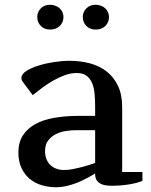

<svg xmlns="http://www.w3.org/2000/svg" viewBox="-20 -770 634 805"><path d="M378.9 -43Q378.9 -43 372.3 -38.8Q365.7 -34.7 354.2 -28.3Q342.8 -22 327.4 -14.4Q312 -6.8 293.7 -0.2Q275.4 6.3 255.6 10.7Q235.8 15.1 215.8 15.1Q184.1 15.1 155.3 6.6Q126.5 -2 104.7 -20Q83 -38.1 70.1 -65.4Q57.1 -92.8 57.1 -130.9Q57.1 -172.9 75.9 -202.1Q94.7 -231.4 128.2 -249.8Q161.6 -268.1 208 -276.1Q254.4 -284.2 310.1 -284.2H378.9V-320.8Q378.9 -349.1 376.7 -375.2Q374.5 -401.4 366.5 -420.9Q358.4 -440.4 343 -452.1Q327.6 -463.9 301.8 -463.9Q276.9 -463.9 252 -454.8Q227.1 -445.8 203.1 -432.1Q179.2 -418.5 157.2 -402.1Q135.3 -385.7 117.2 -371.1L77.1 -424.8Q69.8 -433.6 69.8 -442.9Q69.8 -459 90.1 -472.2Q110.4 -485.4 140.9 -494.9Q171.4 -504.4 206.5 -509.8Q241.7 -515.1 272 -515.1Q316.9 -515.1 356.9 -504.4Q397 -493.7 427 -470.5Q457 -447.3 474.6 -410.4Q492.2 -373.5 492.2 -320.8V-48.8H577.1V-12.2Q568.8 -7.8 554.4 -3.9Q540 0 522.5 2.9Q504.9 5.9 485.6 7.3Q466.3 8.8 448.7 8.8Q437 8.8 424.8 7.3Q412.6 5.9 402.6 0.7Q392.6 -4.4 386 -13.4Q379.4 -22.5 378.9 -38.1ZM250 -57.1Q267.1 -57.1 289.3 -61.8Q311.5 -66.4 331.5 -71.8Q355 -78.1 378.9 -86.9V-224.1H296.9Q278.3 -224.1 256.1 -220.7Q233.9 -217.3 214.6 -207.8Q195.3 -198.2 182.1 -181.2Q168.9 -164.1 168.9 -136.2Q168.9 -118.7 174.3 -104.2Q179.7 -89.8 189.9 -79.3Q200.2 -68.8 215.3 -63Q230.5 -57.1 250 -57.1ZM189.9 -750Q202.1 -750 212.6 -745.8Q223.1 -741.7 230.5 -734.9Q237.8 -728 241.9 -718.5Q246.1 -709 246.1 -698.7Q246.1 -676.3 230.5 -661.1Q214.8 -646 189.9 -646Q166 -646 151.1 -661.1Q136.2 -676.3 136.2 -698.7Q136.2 -719.7 151.1 -734.9Q166 -750 189.9 -750ZM381.3 -750Q393.6 -750 403.8 -745.8Q414.1 -741.7 421.4 -734.9Q428.7 -728 432.9 -718.5Q437 -709 437 -698.7Q437 -676.3 421.6 -661.1Q406.2 -646 381.3 -646Q356.9 -646 342 -661.1Q327.1 -676.3 327.1 -698.7Q327.1 -719.7 342 -734.9Q356.9 -750 381.3 -750Z"/></svg>

Font: Artifika
Style: Medium
Weight: 500
Designer: Yulya Zhdanova | Cyreal.org
Foundry: Yulya Zhdanova | Cyreal
Version: Version 1.000